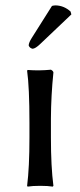

<svg xmlns="http://www.w3.org/2000/svg" viewBox="-20 -693 300 716"><path d="M173.8 -670.9Q180.2 -672.9 188 -672.9Q219.2 -671.9 243.2 -649.9L246.1 -639.2L130.9 -529.8Q111.8 -511.2 101.1 -511.2Q89.8 -514.2 86.9 -523.9Q87.9 -535.2 98.6 -551.8ZM89.8 -234.9Q89.8 -367.7 81.1 -429.2L83 -432.1Q126 -428.7 169.9 -433.1Q178.2 -428.7 179.2 -422.9Q170.4 -337.4 169.9 -251V-180.2Q169.9 -70.8 179.2 0L176.8 2.9Q158.7 0 129.9 0Q101.1 0 83 2.9L81.1 0Q89.8 -68.4 89.8 -180.2Z"/></svg>

Font: Linux Biolinum O
Style: Regular
Weight: 400
Designer: Philipp H. Poll
Foundry: Philipp H. Poll
Version: Version 1.0.4